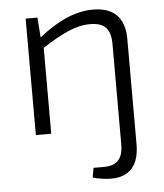

<svg xmlns="http://www.w3.org/2000/svg" viewBox="-51 -542 679 795"><g transform="rotate(-5 288.5 -145.0)"><path d="M133 -484H84V0H148V-357C227 -408 287 -438 347 -438C408 -438 433 -411 433 -347V71C433 128 407 156 355 156H310L303 196C329 203 356 207 377 207C456 208 496 161 496 75V-364C496 -451 451 -497 365 -497C292 -497 218 -464 139 -401Z"/></g></svg>

Font: SnT
Style: Regular
Weight: 300
Designer: Natanael Gama
Version: Version 1.001;PS 001.001;hotconv 1.0.70;makeotf.lib2.5.58329